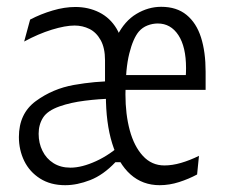

<svg xmlns="http://www.w3.org/2000/svg" viewBox="-20 -532 660 564"><path d="M288.5 -276V-355Q288.5 -391 275.8 -414Q263 -437 242.8 -447Q222.5 -457 199 -457Q172 -457 132.2 -444.8Q92.5 -432.5 51 -410L68.5 -474.5Q100 -491 134.8 -501.2Q169.5 -511.5 201.5 -511.5Q240 -511.5 271.8 -495.5Q303.5 -479.5 322.5 -447.8Q341.5 -416 341.5 -371V-276ZM291 -253.5 302 -269.5V-316.5Q302 -382.5 324 -426.5Q346 -470.5 380.8 -491.2Q415.5 -512 453.5 -512Q499 -512 528 -488.2Q557 -464.5 570.5 -422Q584 -379.5 584 -321.5V-268H312V-311.5H539.5L523 -282.5Q526.5 -306 526.5 -332Q526.5 -394.5 504 -428.8Q481.5 -463 443.5 -463Q428 -463 413.2 -457.2Q398.5 -451.5 388 -439.5Q371 -419.5 359.8 -374.8Q348.5 -330 348.5 -254.5Q348.5 -196.5 361.2 -149.2Q374 -102 399.8 -74Q425.5 -46 463 -46Q486 -46 511.8 -53.5Q537.5 -61 564 -74L564.5 -74.5L559 -19.5Q535 -6.5 506.2 2.8Q477.5 12 449 12Q399 12 363.5 -19.5Q328 -51 309.5 -110.8Q291 -170.5 291 -253.5ZM35.5 -129.5Q35.5 -198.5 85.2 -235Q135 -271.5 197.2 -282.5Q259.5 -293.5 318 -293.5V-242H308Q271.5 -241.5 229.5 -236.2Q187.5 -231 155 -219.5Q119.5 -207 106.5 -186.5Q93.5 -166 93.5 -139Q93.5 -111.5 104.8 -88.8Q116 -66 137 -52.8Q158 -39.5 187 -39.5Q220.5 -39.5 262.5 -58.8Q304.5 -78 341.5 -113V-55.5H319Q283.5 -18 245 -3Q206.5 12 171.5 12Q128.5 12 97.8 -7.5Q67 -27 51.2 -59.2Q35.5 -91.5 35.5 -129.5Z"/></svg>

Font: Monaspace Argon Var
Style: Regular
Weight: 400
Designer: Riley Cran and the Lettermatic Team
Version: Version 1.000 (Monaspace Argon Var)